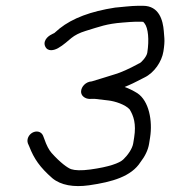

<svg xmlns="http://www.w3.org/2000/svg" viewBox="-20 -641 588 663"><path d="M180.4 -474.7C198.7 -484.8 217.1 -502.2 226.5 -509.7C238.4 -519.3 253.8 -527.5 275.6 -534.2C325.2 -549.2 347 -558.7 403.6 -563.1L429.4 -565.1C437.7 -565.7 444 -566 448 -566H465C471.6 -566 474.4 -565.7 474.5 -565.7C474.5 -565.7 475.7 -564.7 479.3 -560.1C491.6 -544.4 495.7 -503.9 488.6 -459C486.5 -445.6 468.4 -424.9 460.9 -422.2L459.7 -421.8L458.7 -421.2C424.9 -402.7 397 -390.6 377.9 -384.9C344.2 -374.9 323.7 -367.5 297.1 -360C275.9 -358.8 260.9 -341.7 260 -325.9C259.6 -319.6 261.8 -312.8 267.4 -307.8C281.3 -295.2 298.9 -300.7 306.7 -299.7C314.3 -298.6 329.7 -296.8 353.6 -294.2C377.9 -291.5 413 -279.6 427.7 -263.2C441.4 -240.7 450.7 -213.5 443.3 -166.5L440 -146C437 -127.2 420.4 -104 405.3 -90C392.2 -77.8 356.9 -64.6 291.8 -55.7C260.7 -51.5 238.7 -52.5 225.7 -56.8C213.6 -60.9 187.7 -79.6 158 -113C149 -123.3 140.6 -139 133 -161.3L128.6 -172.7C121.8 -188.1 104.7 -190 92 -182.9C79.7 -176.1 71.2 -160.8 76.3 -145.9L76.5 -145.5L81 -135.3C97.4 -92.8 117.8 -63.3 160.7 -25.7C190 -1.4 234.2 6.4 287.8 -1.2C367.6 -12.7 433.6 -31.5 465.3 -81.5C480.3 -100.7 491.4 -122.9 494.8 -144.5L498.3 -166.5C507.3 -223.6 494.6 -292.6 454.2 -319.3C439 -328.6 425.3 -335.3 410.5 -340.7L425.5 -347.1C442.6 -354.3 463.9 -366.2 478.8 -373.4C513 -389.9 538.7 -428.4 544.3 -463.5C547.3 -482.4 548.5 -497.2 547.6 -508.7L545.6 -533.9C542.7 -570 530 -621 473.8 -621H456.8C434.2 -621 397.1 -616.4 379 -614.9L378.4 -614.9L377.7 -614.8C293.7 -601.9 230.7 -578.3 185.9 -542.7L185.7 -542.5L167.5 -526.8C165.8 -525.4 141.1 -517.6 134.9 -498C133 -492.1 133.6 -486.1 135.9 -481.1C144.6 -461.2 167 -467.3 180.4 -474.7Z"/></svg>

Font: MewTooHand
Style: BdIta
Weight: 400
Designer: Mew Too, Robert Jablonski
Version: Version 0.77